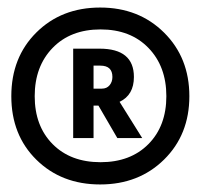

<svg xmlns="http://www.w3.org/2000/svg" viewBox="-20 -806 532 509"><path d="M119.5 -679Q72 -630 72 -551Q72 -472 119.5 -424Q167 -376 246.5 -376Q326 -376 373.5 -424Q421 -472 421 -551Q421 -630 373.5 -679Q326 -728 246.5 -728Q167 -728 119.5 -679ZM415 -719.5Q482 -653 482 -551Q482 -449 415 -383Q348 -317 245.5 -317Q143 -317 76.5 -382.5Q10 -448 10 -551Q10 -654 76.5 -720Q143 -786 245.5 -786Q348 -786 415 -719.5ZM246 -632H228V-571H250Q263 -571 270.5 -580Q278 -589 278 -602Q278 -632 246 -632ZM228 -440H174V-677H244Q335 -677 335 -602Q335 -554 297 -536L357 -440H291L241 -526H228Z"/></svg>

Font: Hind Mysuru
Style: Bold
Weight: 700
Designer: Manushi Parikh, Hitesh Malaviya
Foundry: Indian Type Foundry
Version: Version 0.703;PS 1.0;hotconv 1.0.86;makeotf.lib2.5.63406